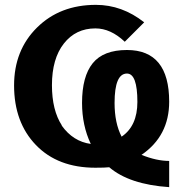

<svg xmlns="http://www.w3.org/2000/svg" viewBox="-20 -681 740 791"><path d="M677 -18C642.3 -18 604.3 -26.3 563 -43C639 -95 677 -168 677 -262C677 -404 619 -475 503 -475C438.3 -475 391.3 -456.8 362 -420.5C332.7 -384.2 318 -329.7 318 -257C318 -195 330 -138.7 354 -88C305.3 -94.7 265.3 -120 234 -164H235C207.7 -206 194 -261.3 194 -330C194 -402.7 210.3 -459.8 243 -501.5C275.7 -543.2 319 -564 373 -564C415 -564 455.3 -545.7 494 -509L574 -589C513.3 -637 447 -661 375 -661C276.3 -661 195.5 -629.8 132.5 -567.5C69.5 -505.2 38 -425.7 38 -329C38 -227.7 68 -145.8 128 -83.5C188 -21.2 269.7 10 373 10C400.3 10 419.3 9.3 430 8C485.3 55.3 567.7 82.7 677 90ZM546 -261C546 -195 524.3 -147.3 481 -118C461.7 -155.3 452 -201.7 452 -257C452 -337.7 469 -378 503 -378C531.7 -378 546 -339 546 -261Z"/></svg>

Font: Play
Style: Bold
Weight: 700
Designer: Jonas Hecksher
Foundry: Jonas Hecksher, Playtypeª, e-types AS
Version: Version 1.002